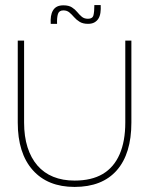

<svg xmlns="http://www.w3.org/2000/svg" viewBox="-20 -723 598 757"><path d="M274 14Q168 14 109 -52.5Q50 -119 50 -240V-563H75V-240Q75 -185 88.5 -142.5Q102 -100 127.5 -70.5Q153 -41 190 -26Q227 -11 274 -11Q341 -11 385 -37Q429 -63 451.5 -114.5Q474 -166 474 -240V-563H498V-240Q498 -117 440.5 -51.5Q383 14 274 14ZM180 -629Q179 -646 181 -659Q183 -672 189 -682Q195 -692 205 -697Q215 -702 230 -702Q251 -702 263.5 -694Q276 -686 284.5 -675.5Q293 -665 302.5 -657Q312 -649 327 -649Q345 -649 348.5 -663Q352 -677 352 -703H377Q378 -687 376 -673Q374 -659 368 -649.5Q362 -640 352 -634.5Q342 -629 327 -629Q307 -629 294 -637Q281 -645 272 -655.5Q263 -666 253.5 -674Q244 -682 230 -682Q213 -682 208.5 -668Q204 -654 205 -629Z"/></svg>

Font: Darker Grotesque Light
Style: Regular
Weight: 300
Designer: Gabriel Lam
Foundry: TypeRant
Version: Version 1.000;gftools[0.9.28]